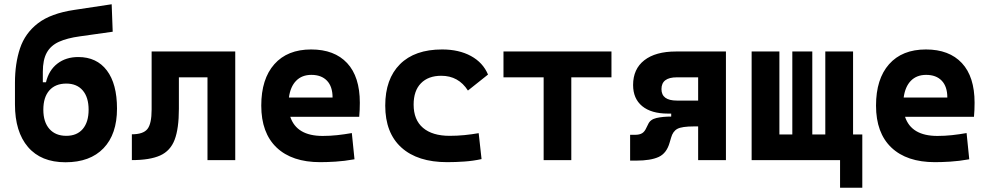

<svg xmlns="http://www.w3.org/2000/svg" viewBox="-20 -763 4728 915"><path d="M292 10.3Q175.8 10.3 113.5 -62.3Q51.3 -134.8 51.3 -265.6V-368.2Q51.3 -460.4 75.4 -532.7Q99.6 -605 160.9 -652.1Q222.2 -699.2 334 -715.8L512.2 -742.7L517.1 -611.8L360.8 -589.8Q299.8 -581.5 260.7 -563.7Q221.7 -545.9 202.9 -512Q184.1 -478 184.1 -420.9V-371.1H199.2Q212.9 -428.7 253.7 -460Q294.4 -491.2 353 -491.2Q440.9 -491.2 489.3 -427.2Q537.6 -363.3 537.6 -245.6Q537.6 -123.5 473.4 -56.6Q409.2 10.3 292 10.3ZM295.9 -115.7Q346.7 -115.7 374.5 -148.4Q402.3 -181.2 402.3 -240.2Q402.3 -299.3 374.3 -332Q346.2 -364.7 295.9 -364.7Q244.1 -364.7 215.3 -332.3Q186.5 -299.8 186.5 -240.2Q186.5 -181.2 215.6 -148.4Q244.6 -115.7 295.9 -115.7Z M608.4 0V-123Q662.6 -123 682.6 -148.2Q702.6 -173.3 702.6 -241.2V-517.6H1101.1V0H968.8V-394.5H832.5V-244.6Q832.5 -150.4 812.3 -97.2Q792 -43.9 743.2 -22Q694.3 0 608.4 0Z M1505.9 9.8Q1371.6 9.8 1298.3 -59.8Q1225.1 -129.4 1225.1 -259.8Q1225.1 -386.7 1287.4 -457Q1349.6 -527.3 1462.9 -527.3Q1573.7 -527.3 1634.3 -462.4Q1694.8 -397.5 1694.8 -273.4Q1694.8 -238.3 1691.9 -206.5H1363.3Q1393.6 -115.2 1517.6 -115.2Q1552.7 -115.2 1586.9 -118.9Q1621.1 -122.6 1656.7 -128.9L1669.4 -3.9Q1619.6 4.9 1578.6 7.3Q1537.6 9.8 1505.9 9.8ZM1356.9 -298.3H1564.9Q1564.9 -350.6 1538.3 -378.4Q1511.7 -406.2 1463.9 -406.2Q1418.9 -406.2 1391.4 -378.2Q1363.8 -350.1 1356.9 -298.3Z M2111.3 9.8Q1970.2 9.8 1893.1 -59.8Q1815.9 -129.4 1815.9 -259.8Q1815.9 -386.7 1886.2 -457Q1956.5 -527.3 2086.9 -527.3Q2167 -527.3 2224.4 -496.1Q2281.7 -464.8 2305.7 -407.7L2210 -331.5Q2165 -401.9 2083 -401.9Q2021 -401.9 1986.1 -366.2Q1951.2 -330.6 1951.2 -264.6Q1951.2 -191.9 1995.8 -153.8Q2040.5 -115.7 2123 -115.7Q2158.2 -115.7 2193.1 -119.1Q2228 -122.6 2261.2 -128.4L2274.9 -4.9Q2235.4 3.9 2193.4 6.8Q2151.4 9.8 2111.3 9.8Z M2570.8 0V-394.5H2379.4V-517.6H2894V-394.5H2702.6V0Z M3162.6 -221.7Q3083.5 -221.7 3040.3 -257.3Q2997.1 -293 2997.1 -357.9Q2997.1 -434.1 3050.5 -475.8Q3104 -517.6 3201.7 -517.6H3439.5V0H3307.1V-160.6H3288.1Q3229.5 -160.6 3208 -148.9Q3186.5 -137.2 3178.2 -106.9L3171.4 -84Q3157.2 -32.7 3119.1 -15.1Q3081.1 2.4 3012.2 2.4H2982.9V-120.6H3007.3Q3027.3 -120.6 3039.8 -127.9Q3052.2 -135.3 3060.5 -154.3L3068.8 -170.9Q3078.6 -193.8 3108.6 -200.7Q3138.7 -207.5 3178.7 -207.5V-221.7ZM3307.1 -283.7V-394.5H3205.6Q3132.3 -394.5 3132.3 -338.4Q3132.3 -283.7 3205.6 -283.7Z M3562 0V-517.6H3694.3V-122.1H3755.9V-517.6H3851.1V-122.1H3913.1V-517.6H4045.4V-122.1H4089.4V131.8H3983.4V0Z M4435.5 9.8Q4301.3 9.8 4228 -59.8Q4154.8 -129.4 4154.8 -259.8Q4154.8 -386.7 4217 -457Q4279.3 -527.3 4392.6 -527.3Q4503.4 -527.3 4564 -462.4Q4624.5 -397.5 4624.5 -273.4Q4624.5 -238.3 4621.6 -206.5H4293Q4323.2 -115.2 4447.3 -115.2Q4482.4 -115.2 4516.6 -118.9Q4550.8 -122.6 4586.4 -128.9L4599.1 -3.9Q4549.3 4.9 4508.3 7.3Q4467.3 9.8 4435.5 9.8ZM4286.6 -298.3H4494.6Q4494.6 -350.6 4468 -378.4Q4441.4 -406.2 4393.6 -406.2Q4348.6 -406.2 4321 -378.2Q4293.5 -350.1 4286.6 -298.3Z"/></svg>

Font: Cascadia Mono
Style: Bold
Weight: 700
Monospace: yes
Designer: Aaron Bell
Foundry: Saja Typeworks
Version: Version 2404.023; ttfautohint (v1.8.4)